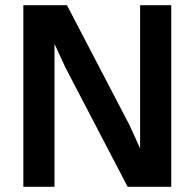

<svg xmlns="http://www.w3.org/2000/svg" viewBox="-20 -720 750 740"><path d="M232 -460 190 -551V0H70V-700H238L478 -240L520 -148V-700H640V0H472Z"/></svg>

Font: PT Root UI Web Bold
Style: Regular
Weight: 700
Designer: Vitaly Kuzmin
Foundry: ParaType Ltd.
Version: Version 1.000W